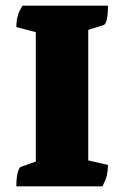

<svg xmlns="http://www.w3.org/2000/svg" viewBox="-20 -661 440 681"><path d="M38 0Q38 -29 42.5 -47.5Q47 -66 54 -69L107 -88V-547L38 -565Q38 -585 42.5 -603Q47 -621 60 -641H363Q363 -612 359 -593Q355 -574 347 -572L293 -555V-92L363 -76Q363 -57 359 -39.5Q355 -22 343 0Z"/></svg>

Font: Petrona Black
Style: Regular
Weight: 900
Designer: Ringo R. Seeber
Foundry: Ringo R. Seeber
Version: Version 2.001; ttfautohint (v1.8.3)